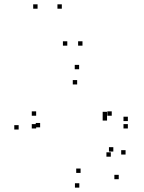

<svg xmlns="http://www.w3.org/2000/svg" viewBox="-20 -836 660 878"><path d="M523 -16.5V-36.5H503V-16.5ZM554.2 -129.3V-149.3H534.2V-129.3ZM498.2 -143V-163H478.2V-143ZM486.7 -119.5V-139.5H466.7V-119.5ZM348.5 -45.3V-65.3H328.5V-45.3ZM163.5 -253.7V-273.7H143.5V-253.7ZM332.8 -449.8V-469.8H312.8V-449.8ZM469.5 -304.7V-324.7H449.5V-304.7ZM469.5 -284.7V-304.7H449.5V-284.7ZM491 -306.8V-326.8H471V-306.8ZM145.3 -306.8V-326.8H125.3V-306.8ZM145.3 -248.5V-268.5H125.3V-248.5ZM564.7 -248.5V-268.5H544.7V-248.5ZM564.7 -282.3V-302.3H544.7V-282.3ZM341.8 -519.3V-539.3H321.8V-519.3ZM65.3 -243.7V-263.7H45.3V-243.7ZM342.7 22V2H322.7V22ZM357.2 -627.2V-647.2H337.2V-627.2ZM262.7 -796.2V-816.2H242.7V-796.2ZM151.8 -796.2V-816.2H131.8V-796.2ZM287.7 -627.2V-647.2H267.7V-627.2Z"/></svg>

Font: Monaspace Xenon Dots Var
Style: Regular
Weight: 400
Designer: Riley Cran and the Lettermatic Team
Version: Version 1.100 (Monaspace Xenon Dots)